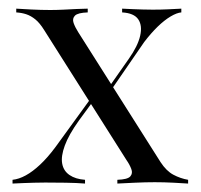

<svg xmlns="http://www.w3.org/2000/svg" viewBox="-20 -435 477 455"><path d="M258.1 0V-8.9Q282.3 -9.7 288.7 -16.9Q295.2 -24.2 291.1 -34.7Q287.1 -45.2 279.8 -55.6L84.7 -363.7Q74.2 -380.6 63.7 -389.1Q53.2 -397.6 42.3 -401.2Q31.5 -404.8 18.5 -405.6V-414.5Q30.6 -413.7 54 -412.5Q77.4 -411.3 99.2 -411.3Q113.7 -411.3 130.2 -412.1Q146.8 -412.9 162.1 -413.7Q177.4 -414.5 187.9 -414.5V-405.6Q164.5 -404.8 157.7 -398Q150.8 -391.1 154.4 -380.6Q158.1 -370.2 165.3 -358.9L360.5 -50.8Q374.2 -29.8 390.7 -21Q407.3 -12.1 425.8 -8.9V0Q414.5 -0.8 391.5 -2Q368.5 -3.2 346.8 -3.2Q325 -3.2 299.2 -2Q273.4 -0.8 258.1 0ZM9.7 0V-8.9Q25 -10.5 41.1 -19.4Q57.3 -28.2 75 -44.8Q92.7 -61.3 111.3 -86.3L203.2 -212.9L208.9 -206.5L166.9 -149.2Q142.7 -115.3 133.5 -89.9Q124.2 -64.5 127.4 -47.2Q130.6 -29.8 144.8 -20.2Q158.9 -10.5 181.5 -8.9V0Q162.1 -1.6 135.5 -2Q108.9 -2.4 87.1 -2.4Q73.4 -2.4 60.9 -2Q48.4 -1.6 36.3 -1.2Q24.2 -0.8 9.7 0ZM236.3 -211.3 230.6 -217.7 285.5 -296Q306.5 -325.8 312.1 -350Q317.7 -374.2 307.7 -389.1Q297.6 -404 269.4 -405.6V-414.5Q283.9 -413.7 295.2 -413.3Q306.5 -412.9 317.7 -412.5Q329 -412.1 341.9 -412.1Q361.3 -412.1 377.8 -412.9Q394.4 -413.7 409.7 -414.5V-405.6Q399.2 -404.8 384.3 -396Q369.4 -387.1 353.6 -371.8Q337.9 -356.5 321.8 -335.5Z"/></svg>

Font: Playfair 144pt SemiCondensed Light
Style: Regular
Weight: 300
Width: 4
Designer: Claus Eggers Sørensen
Foundry: Claus Eggers Sørensen
Version: Version 2.203